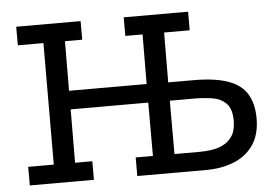

<svg xmlns="http://www.w3.org/2000/svg" viewBox="-46 -650 1010 710"><g transform="rotate(-5 459.5 -294.5)"><path d="M37 0V-69H132L133 -520H38V-589H277V-520H213L212 -336H500L501 -520H437V-589H676V-520H581L580 -335H672Q754 -335 802.5 -317.5Q851 -300 872.5 -264Q894 -228 894 -174Q894 -114 867.5 -75.5Q841 -37 795 -18.5Q749 0 692 0H436V-69H500V-267H212L211 -69H275V0ZM580 -69H674Q690 -69 713 -71.5Q736 -74 758 -84Q780 -94 794.5 -115Q809 -136 809 -173Q809 -218 788 -238Q767 -258 735 -262.5Q703 -267 671 -267H580Z"/></g></svg>

Font: Podkova
Style: Regular
Weight: 400
Designer: Ilya Yudin
Foundry: Cyreal (www.cyreal.org)
Version: Version 2.103